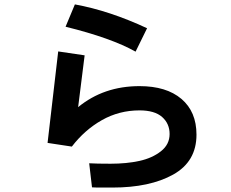

<svg xmlns="http://www.w3.org/2000/svg" viewBox="-20 -803 1040 865"><path d="M194.3 -159.2 242.2 -571.3 361.3 -553.7 332 -320.3Q447.3 -415 608.4 -415Q729.5 -415 797.4 -357.4Q865.2 -299.8 865.2 -196.3Q865.2 -75.2 760.3 -16.6Q655.3 42 486.3 42Q475.6 42 441.4 42Q407.2 42 394.5 41L381.8 -67.4Q415 -65.4 478.5 -65.4Q550.8 -65.4 608.4 -78.1Q666 -90.8 705.1 -121.6Q744.1 -152.3 744.1 -199.2Q744.1 -246.1 710.4 -275.9Q676.8 -305.7 608.4 -305.7Q516.6 -305.7 439 -261.7Q361.3 -217.8 303.7 -142.6ZM275.4 -682.6 317.4 -783.2Q472.7 -754.9 642.6 -675.8L590.8 -570.3Q481.4 -631.8 275.4 -682.6Z"/></svg>

Font: Gothic A1
Style: Bold
Weight: 700
Version: Version 2.50